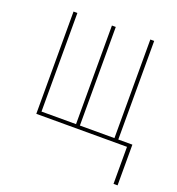

<svg xmlns="http://www.w3.org/2000/svg" viewBox="-131 -636 862 935"><g transform="rotate(20 300.0 -169.0)"><path d="M561 192V0H91V-530H111V-19H290V-530H310V-19H489V-530H509V-19H582V192Z"/></g></svg>

Font: Iosevka Curly Thin Extended
Style: Regular
Weight: 100
Width: 7
Monospace: yes
Designer: Belleve Invis
Foundry: Belleve Invis
Version: Version 11.1.0; ttfautohint (v1.8.3)